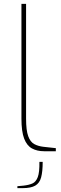

<svg xmlns="http://www.w3.org/2000/svg" viewBox="-20 -783 318 994"><path d="M209 0Q172 0 145.5 -14.5Q119 -29 105 -65.5Q91 -102 91 -169V-763H115V-169Q115 -108 126 -78Q137 -48 157.5 -37Q178 -26 205 -23L269 -16V0ZM70 191V181L102 178Q129 175 147.5 167Q166 159 175.5 134Q185 109 184 55H201Q201 105 193 135Q185 165 162.5 178Q140 191 97 191Z"/></svg>

Font: Exo Thin Thin
Style: Regular
Weight: 250
Version: Version 2.000